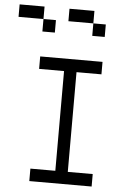

<svg xmlns="http://www.w3.org/2000/svg" viewBox="-59 -917 618 959"><g transform="rotate(5 250.0 -437.5)"><path d="M437.5 0V-62.5H312.5Q312.5 -62.5 312.5 -562.5H437.5V-625H125V-562.5H250Q250 -562.5 250 -62.5H125V0ZM187.5 -750V-812.5H125V-750ZM437.5 -750V-812.5H375V-750ZM125 -812.5V-875H0V-812.5ZM375 -812.5V-875H250V-812.5Z"/></g></svg>

Font: CalcUnifontExMono
Style: Regular
Weight: 500
Version: Version 15.0.06